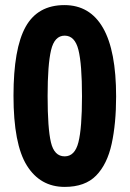

<svg xmlns="http://www.w3.org/2000/svg" viewBox="-20 -815 510 754"><path d="M436 -436Q436 -330 418.5 -250Q401 -170 357.5 -125.5Q314 -81 234 -81Q138 -81 85.5 -165Q33 -249 33 -439Q33 -624 80.5 -709.5Q128 -795 233 -795Q333 -795 384.5 -705.5Q436 -616 436 -436ZM167 -438Q167 -311 180 -256Q193 -201 234 -201Q274 -201 288 -256.5Q302 -312 302 -437Q302 -563 288 -619Q274 -675 234 -675Q194 -675 180.5 -618Q167 -561 167 -438Z"/></svg>

Font: Noto Sans Kannada UI ExtraCondensed
Style: Bold
Weight: 700
Width: 2
Designer: Jelle Bosma - Monotype Design Team
Foundry: Monotype Imaging Inc.
Version: Version 2.005; ttfautohint (v1.8.4.7-5d5b)